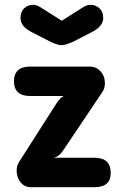

<svg xmlns="http://www.w3.org/2000/svg" viewBox="-20 -776 512 796"><path d="M107 0Q82 0 65.5 -20Q49 -40 49 -69Q49 -88 58 -103L212 -344Q223 -361 230 -368Q237 -375 245 -378H105Q38 -378 38 -439Q38 -500 105 -500H352Q379 -500 397 -480Q415 -460 415 -431Q415 -412 406 -397L243 -154Q225 -126 202 -122H372Q439 -122 439 -59Q439 0 372 0ZM287 -605Q266 -595 251 -591Q236 -587 221.5 -590.5Q207 -594 185 -605L115 -641Q65 -665 65 -701Q65 -727 80 -741.5Q95 -756 118 -756Q131 -756 146 -747L236 -690L326 -747Q341 -756 354 -756Q377 -756 392.5 -741.5Q408 -727 408 -701Q408 -666 357 -641Z"/></svg>

Font: Madimi One
Style: Regular
Weight: 400
Designer: Taurai Valerie Mtake, Mirko Velimirovic
Foundry: TaVaTake
Version: Version 1.000; ttfautohint (v1.8.4.7-5d5b)